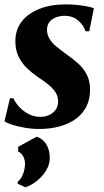

<svg xmlns="http://www.w3.org/2000/svg" viewBox="-24 -564 462 856"><path d="M374 -424.5H357Q350.5 -449 326 -471.2Q301.5 -493.5 264 -493.5Q243.5 -493.5 225.8 -486.8Q208 -480 197 -466.8Q186 -453.5 185.5 -432Q185.5 -410 196.5 -391.5Q207.5 -373 227.2 -356.5Q247 -340 273 -321.5Q302.5 -301 326 -279.5Q349.5 -258 363.5 -230.2Q377.5 -202.5 377.5 -163.5Q377.5 -120.5 360.5 -87.8Q343.5 -55 313 -33.2Q282.5 -11.5 241 -0.2Q199.5 11 150.5 11Q119 11 86.8 5.5Q54.5 0 29.8 -8Q5 -16 -4 -23.5L20.5 -126H35.5Q44 -107 61.5 -87.8Q79 -68.5 103.2 -55.8Q127.5 -43 155.5 -43Q176 -43 194.2 -50.8Q212.5 -58.5 223.8 -74Q235 -89.5 235 -111.5Q235 -134 224.2 -151.2Q213.5 -168.5 193.5 -185.2Q173.5 -202 145 -220.5Q120 -237.5 97 -259.2Q74 -281 59.2 -310.8Q44.5 -340.5 44.5 -380.5Q44.5 -431 72.8 -467.8Q101 -504.5 151.8 -524.5Q202.5 -544.5 271 -544.5Q296 -544.5 321.5 -541.8Q347 -539 366.8 -535Q386.5 -531 394.5 -527ZM89.5 271 54.5 255 55 246.5Q70 234.5 79 211Q88 187.5 87.5 164Q87 148 79.5 133.2Q72 118.5 57 111.5V90.5L139 45.5Q168 55 182.8 80Q197.5 105 198 137.5Q198.5 168 182.2 195Q166 222 141 242Q116 262 89.5 271Z"/></svg>

Font: Merriweather 72pt ExtraBold
Style: Italic
Weight: 800
Italic angle: -7.8°
Version: Version 2.101